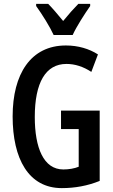

<svg xmlns="http://www.w3.org/2000/svg" viewBox="-20 -958 584 988"><path d="M444 -938H383C355 -909 336 -888 305 -850C277 -884 250 -916 228 -938H166V-927C197 -884 237 -820 256 -778H354C374 -822 416 -887 444 -927ZM294 -389V-294H385V-100C363 -91 335 -86 306 -86C204 -86 159 -198 159 -356C159 -533 215 -629 322 -629C366 -629 409 -615 450 -588L484 -678C439 -707 382 -724 319 -724C138 -724 45 -577 45 -359C45 -141 127 10 298 10C366 10 431 -2 493 -27V-389Z"/></svg>

Font: Noto Sans Display Condensed Medium
Style: Regular
Weight: 500
Width: 3
Designer: Monotype Design Team
Foundry: Monotype Imaging Inc.
Version: Version 1.900